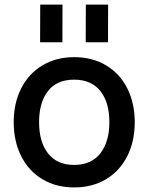

<svg xmlns="http://www.w3.org/2000/svg" viewBox="-20 -805 650 840"><path d="M253 -620H155.5L156 -785H253.5ZM452.5 -620H355L355.5 -785H453ZM40 -270.5Q40 -354.5 73 -419Q106 -483.5 166 -519.2Q226 -555 304.5 -555Q384 -555 444.2 -519Q504.5 -483 537 -418.2Q569.5 -353.5 569.5 -270.5Q569.5 -186.5 536.8 -121.8Q504 -57 444 -21Q384 15 304.5 15Q225 15 165 -21.2Q105 -57.5 72.5 -122.2Q40 -187 40 -270.5ZM458.5 -270.5Q458.5 -357 419 -406.8Q379.5 -456.5 304.5 -456.5Q228.5 -456.5 189.8 -406.5Q151 -356.5 151 -270.5Q151 -183.5 190.5 -133.5Q230 -83.5 304.5 -83.5Q379.5 -83.5 419 -134.2Q458.5 -185 458.5 -270.5Z"/></svg>

Font: Manrope KiralyPet SmBd KiralyPet
Style: Regular
Weight: 600
Designer: Mikhail Sharanda
Foundry: Mikhail Sharanda
Version: Version 4.502